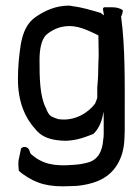

<svg xmlns="http://www.w3.org/2000/svg" viewBox="-20 -500 493 685"><path d="M44 -217C44 -136 70 -78 108 -37C125 -16 151 -4 183 0C234 8 275 -7 313 -22C333 -41 345 -69 349 -102C350 -92 350 -82 350 -72V-20C350 -12 349 -6 348 0C345 38 331 70 293 80C278 84 262 87 243 88C175 94 132 86 91 50C87 45 86 41 84 34C75 18 53 24 54 35L46 73C45 85 46 98 47 109C51 113 56 117 60 120C111 157 156 168 232 164C241 164 249 163 257 163C283 160 306 155 326 147C391 122 422 63 424 -7C424 -16 425 -25 425 -34V-83C425 -205 427 -331 412 -441C416 -448 418 -455 418 -464C409 -470 396 -474 382 -474H351C350 -473 348 -471 347 -469L351 -445L339 -454C311 -462 274 -474 238 -478C234 -479 230 -480 226 -480C179 -480 140 -462 108 -440C77 -419 62 -386 54 -341C48 -302 44 -261 44 -217ZM121 -285C121 -324 127 -356 144 -375C165 -393 192 -407 228 -407C269 -407 308 -384 331 -374L332 -311C332 -300 332 -289 331 -278C331 -247 330 -219 327 -188V-151C325 -144 322 -137 319 -130C296 -99 247 -66 188 -75C181 -77 174 -80 167 -83C155 -87 148 -103 144 -114C122 -156 121 -221 121 -285Z"/></svg>

Font: SolarCharger
Style: 550
Weight: 400
Designer: Mew Too
Foundry: Cannot Into Space Fonts/KineticPlasma Fonts
Version: Version 1.100